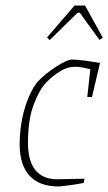

<svg xmlns="http://www.w3.org/2000/svg" viewBox="-20 -664 391 693"><path d="M341 -437 312 -314H295L306 -414Q274 -423 251 -423Q224 -423 199 -408Q171 -391 147 -366.5Q123 -342 102 -287.5Q81 -233 81 -148Q81 -82 108.5 -49Q136 -16 190 -17L285 -19L282 -4Q266 0 236 4Q206 8 192 9Q121 9 86 -30.5Q51 -70 51 -142Q51 -210 68.5 -270Q86 -330 114 -367Q142 -397 182 -423Q222 -449 240 -449Q258 -449 288 -445Q318 -441 341 -437ZM150 -529 249 -644H287L351 -528L339 -520L268 -618H260L159 -519Z"/></svg>

Font: Grenze Thin
Style: Italic
Weight: 250
Italic angle: -10°
Designer: Renata Polastri
Foundry: Omnibus-Type
Version: Version 1.002; ttfautohint (v1.8)